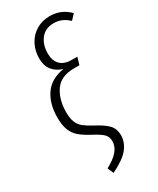

<svg xmlns="http://www.w3.org/2000/svg" viewBox="-236 -812 893 1086"><g transform="rotate(-30 210.0 -268.5)"><path d="M146 167Q197 140 222 110.5Q247 81 247 47Q247 19 230 1Q213 -17 161 -44Q118 -67 93.5 -88.5Q69 -110 56.5 -142Q44 -174 44 -224Q44 -313 84.5 -372Q125 -431 211 -445Q168 -458 145 -488Q122 -518 122 -564Q122 -615 144 -656Q166 -697 205 -720Q244 -743 292 -743Q368 -743 420 -689L389 -656Q367 -677 343.5 -687Q320 -697 292 -697Q238 -697 208 -659.5Q178 -622 178 -565Q178 -518 203 -492Q228 -466 277 -466H314L300 -418H264Q178 -418 140 -362.5Q102 -307 102 -224Q102 -184 112.5 -159Q123 -134 143 -118Q163 -102 200 -82Q258 -52 282 -25.5Q306 1 306 41Q306 88 274.5 127.5Q243 167 163 206Z"/></g></svg>

Font: Fira Sans Extra Condensed Light
Style: Italic
Weight: 300
Width: 3
Italic angle: -8°
Designer: Carrois Corporate & Edenspiekermann AG
Foundry: Carrois Corporate GbR & Edenspiekermann AG
Version: Version 4.203